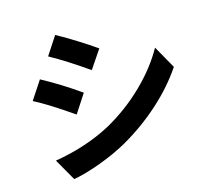

<svg xmlns="http://www.w3.org/2000/svg" viewBox="-116 -932 1233 1121"><g transform="rotate(-15 500.0 -371.0)"><path d="M236.3 -681.6 308.6 -792Q430.7 -723.6 537.1 -649.4L461.9 -538.1Q339.8 -624 236.3 -681.6ZM198.2 49.8 123 -82Q312.5 -113.3 463.9 -194.3Q589.8 -264.6 690.9 -362.8Q792 -460.9 852.5 -569.3L929.7 -432.6Q860.4 -329.1 757.8 -236.8Q655.3 -144.5 532.2 -74.2Q458 -32.2 362.8 2.9Q267.6 38.1 198.2 49.8ZM82 -453.1 155.3 -564.5Q271.5 -502 382.8 -422.9L309.6 -310.5Q164.1 -411.1 82 -453.1Z"/></g></svg>

Font: Gen Shin Gothic Monospace Bold
Style: Bold
Weight: 700
Designer: [Source Han Sans]
Ryoko NISHIZUKA  (kana & ideographs); Paul D. Hunt (Latin, Greek & Cyrillic); Wenlong ZHANG  (bopomofo
Version: Version 1.002.20150607